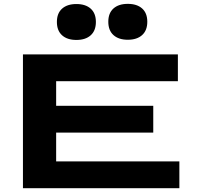

<svg xmlns="http://www.w3.org/2000/svg" viewBox="-20 -985 1049 1005"><path d="M100.1 -700.2H911.1V-560.1H273.9V-431.2H782.2V-291H273.9V-140.1H918.9V0H100.1ZM304.9 -939.7Q277.8 -915.5 277.8 -870.1Q277.8 -824.7 304.9 -800.3Q332 -775.9 379.9 -775.9Q427.7 -775.9 454.8 -800.3Q481.9 -824.7 481.9 -870.1Q481.9 -915.5 454.8 -939.7Q427.7 -963.9 379.9 -963.9Q332 -963.9 304.9 -939.7ZM574 -940.7Q546.9 -916.5 546.9 -871.1Q546.9 -825.7 574 -801.3Q601.1 -776.9 648.9 -776.9Q696.8 -776.9 723.9 -801.3Q751 -825.7 751 -871.1Q751 -916.5 723.9 -940.7Q696.8 -964.8 648.9 -964.8Q601.1 -964.8 574 -940.7Z"/></svg>

Font: Messapia Bold
Style: Regular
Weight: 400
Designer: Luca Marsano
Foundry: Collletttivo
Version: Version 1.000;FEAKit 1.0